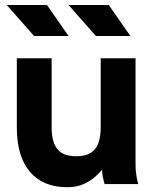

<svg xmlns="http://www.w3.org/2000/svg" viewBox="-20 -743 615 775"><path d="M188.5 -507.8H47.9V-228.5Q47.9 -111.3 101 -49.3Q154.1 12.7 251.6 12.7Q285.8 12.7 312.5 2Q339.1 -8.8 359 -25.2Q378.9 -41.6 392.1 -58.6Q392.1 -43.9 394.6 -30.5Q397.2 -17.1 399.7 -8.5Q402.2 0 402.2 0H538.1Q538.1 0 535.4 -10Q532.6 -20 529.9 -38.6Q527.1 -57.1 527.1 -82V-507.8H386.5V-228.5Q386.5 -191.1 377 -165.1Q367.5 -139.2 345.8 -125.7Q324.1 -112.3 287.5 -112.3Q250.9 -112.3 229.2 -125.7Q207.5 -139.2 198 -165.1Q188.5 -191.1 188.5 -228.5ZM117.7 -597.7 7.3 -722.7H169.8L256.7 -597.7ZM367.1 -597.7 256.7 -722.7H419.2L506.2 -597.7Z"/></svg>

Font: Giphurs SC
Style: Regular
Weight: 400
Version: Version 0.920